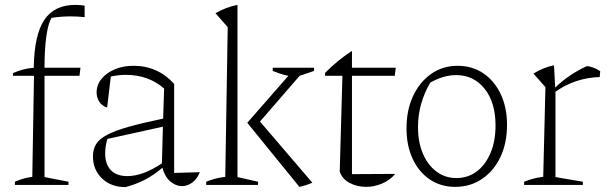

<svg xmlns="http://www.w3.org/2000/svg" viewBox="-20 -756 2486 785"><path d="M33 -446V-457Q53 -466 73.5 -471.5Q94 -477 118 -479Q120 -613 161 -674.5Q202 -736 288 -736Q306 -736 326 -733V-686Q296 -689 268 -689Q249 -689 229.5 -687.5Q210 -686 191 -683Q177 -661 169.5 -607.5Q162 -554 162 -479H309L305 -446H162V-32L260 -13V0H41V-13Q55 -19 72 -24.5Q89 -30 112 -33L119 -446Z M493 9Q434 9 397 -26.5Q360 -62 360 -117Q360 -145 372.5 -166Q385 -187 416.5 -204Q448 -221 504 -237Q560 -253 647 -271L651 -394Q587 -450 494 -450Q465 -450 433 -443L418 -316Q397 -323 386 -340Q375 -357 375 -378Q375 -409 395 -433.5Q415 -458 449 -472.5Q483 -487 526 -487Q625 -487 692 -413V-49L797 -52Q786 -24 766 -9.5Q746 5 724 5Q699 5 676.5 -14Q654 -33 644 -70Q610 -41 574 -22Q538 -3 493 9ZM410 -129Q410 -85 433 -60.5Q456 -36 501 -36Q564 -36 642 -88L646 -238L419 -188Q410 -158 410 -129Z M823 0V-13Q838 -19 856.5 -24.5Q875 -30 901 -33L911 -645L861 -702Q904 -727 951 -736V-32L1035 -13V0ZM1204 8 991 -254 1159 -446Q1142 -449 1126 -454.5Q1110 -460 1095 -466V-479H1264V-466L1205 -446L1043 -259L1257 -9Q1232 2 1204 8Z M1419 -548V-479H1598L1594 -446H1419V-44L1596 -45Q1574 -19 1542 -5.5Q1510 8 1477 8Q1441 8 1410.5 -7.5Q1380 -23 1369 -54L1380 -446H1309V-458Q1334 -483 1360.5 -505Q1387 -527 1419 -548Z M1841 8Q1782 8 1737 -22.5Q1692 -53 1667 -107Q1642 -161 1642 -231Q1642 -306 1669 -363.5Q1696 -421 1743 -454Q1790 -487 1851 -487Q1911 -487 1956.5 -456Q2002 -425 2027.5 -370.5Q2053 -316 2053 -246Q2053 -171 2026 -114Q1999 -57 1951 -24.5Q1903 8 1841 8ZM1846 -28Q1893 -28 1929 -55Q1965 -82 1985.5 -130.5Q2006 -179 2006 -243Q2006 -337 1961.5 -393Q1917 -449 1845 -449Q1793 -449 1739 -418Q1689 -332 1689 -237Q1689 -175 1709 -128Q1729 -81 1764.5 -54.5Q1800 -28 1846 -28Z M2123 0V-13Q2138 -19 2156.5 -24.5Q2175 -30 2201 -33L2210 -400L2161 -455Q2200 -480 2245 -489L2250 -398Q2280 -427 2312.5 -448.5Q2345 -470 2380 -486Q2409 -482 2434 -465L2432 -441Q2332 -438 2251 -381V-32L2363 -13V0Z"/></svg>

Font: Piazzolla ExtraLight
Style: Regular
Weight: 200
Designer: Juan Pablo del Peral
Foundry: Huerta Tipografica
Version: Version 1.330